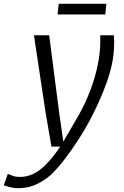

<svg xmlns="http://www.w3.org/2000/svg" viewBox="-118 -742 650 1007"><path d="M-24 245Q-42 245 -62 240.5Q-82 236 -98 230L-77 170Q-65.5 175 -50 180.5Q-34.5 186 -12 186Q22.5 186 55.8 170.5Q89 155 123.8 120Q158.5 85 198 27H152L122 -146L60 -557H140L193 -146L214 1Q230 -27 246.2 -54.2Q262.5 -81.5 278 -109Q315.5 -171.5 342.8 -236Q370 -300.5 386.2 -364.8Q402.5 -429 407 -491Q408 -504.5 408 -517V-557H479Q480.5 -539 480.8 -522.2Q481 -505.5 480 -491Q476.5 -405 440 -305Q403.5 -205 350 -105Q325 -59 292.5 -8.5Q260 42 225 88Q190 134 157 167Q126.5 197.5 80.2 221.2Q34 245 -24 245ZM184 -666 190 -722H440L434 -666Z"/></svg>

Font: Koeln Type Sans Light
Style: Italic
Weight: 300
Italic angle: -7.5°
Designer: Eben Sorkin
Foundry: Eben Sorkin
Version: Version 2.001